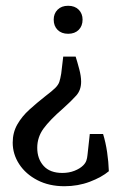

<svg xmlns="http://www.w3.org/2000/svg" viewBox="-20 -445 424 665"><path d="M242 -249Q248 -230 254.5 -205.5Q261 -181 261 -162Q261 -133 244 -114Q227 -95 198 -69Q153 -30 131 0Q109 30 109 67Q109 105 131 129.5Q153 154 196 154Q219 154 238 146.5Q257 139 268 128Q276 120 279 111.5Q282 103 283 92L291 19H337Q346 48 351 82Q356 116 357 148Q332 169 291 184.5Q250 200 203 200Q150 200 109.5 179Q69 158 46.5 123.5Q24 89 24 49Q24 14 40 -14Q56 -42 82 -65.5Q108 -89 136 -111Q161 -130 171.5 -140.5Q182 -151 185.5 -161.5Q189 -172 192 -190L199 -249ZM216 -425Q239 -425 252.5 -411.5Q266 -398 266 -377Q266 -355 252.5 -341.5Q239 -328 216 -328Q193 -328 179.5 -341.5Q166 -355 166 -377Q166 -398 179.5 -411.5Q193 -425 216 -425Z"/></svg>

Font: Yrsa
Style: Regular
Weight: 400
Designer: Anna Giedrys (Yrsa+Rasa design), David Brezina (Yrsa art-direction, Rasa art-direction, design)
Foundry: Rosetta Type Foundry
Version: Version 2.004